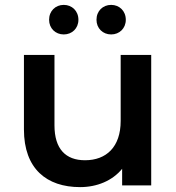

<svg xmlns="http://www.w3.org/2000/svg" viewBox="-20 -759 721 786"><path d="M241 -618C275 -618 301 -643 301 -678C301 -714 275 -739 241 -739C207 -739 181 -714 181 -678C181 -643 207 -618 241 -618ZM435 -618C469 -618 495 -643 495 -678C495 -714 469 -739 435 -739C401 -739 375 -714 375 -678C375 -643 401 -618 435 -618ZM474 -534V-264C474 -157 415 -103 328 -103C249 -103 203 -149 203 -246V-534H78V-229C78 -68 171 7 308 7C377 7 440 -19 480 -68V0H599V-534Z"/></svg>

Font: Montserrat Lite SemiBold
Style: Regular
Weight: 600
Designer: Julieta Ulanovsky
Foundry: Julieta Ulanovsky
Version: Version 7.200;PS 007.200;hotconv 1.0.88;makeotf.lib2.5.64775